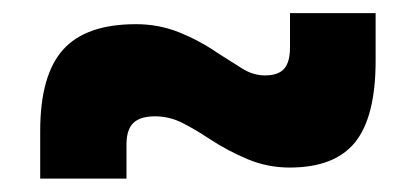

<svg xmlns="http://www.w3.org/2000/svg" viewBox="-20 -490 626 289"><path d="M40.5 -221.2V-292.5Q40.5 -377 75 -415.3Q109.4 -453.6 184.6 -453.6Q219.3 -453.6 250 -441.2Q280.8 -428.7 307.6 -410.2Q327.1 -397.9 344 -387.2Q360.8 -376.5 378.9 -376.5Q398.8 -376.5 407.7 -386.5Q416.5 -396.6 416.5 -418.5V-470.2H545.4V-398.9Q545.4 -314.5 514.7 -276.1Q483.9 -237.8 416 -237.8Q382.6 -237.8 352.4 -250.5Q322.3 -263.2 294.9 -281.2Q274.4 -294.9 254.7 -304.9Q235 -314.9 213.4 -314.9Q190.9 -314.9 180.7 -304.9Q170.4 -294.8 170.4 -272.9V-221.2Z"/></svg>

Font: Cascadia Mono
Style: Regular
Weight: 400
Monospace: yes
Designer: Aaron Bell
Foundry: Saja Typeworks
Version: Version 2102.003